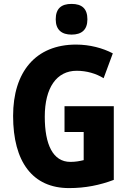

<svg xmlns="http://www.w3.org/2000/svg" viewBox="-20 -1045 663 982"><path d="M346 -1025C294 -1025 265 -1002 265 -946C265 -892 296 -868 346 -868C397 -868 427 -892 427 -946C427 -1001 399 -1025 346 -1025ZM310 -502V-370H408V-226C387 -221 367 -217 340 -217C250 -217 209 -307 209 -448C209 -597 270 -683 372 -683C423 -683 471 -669 510 -645L557 -772C506 -799 439 -817 369 -817C162 -817 47 -677 47 -452C47 -217 147 -83 333 -83C417 -83 490 -98 562 -125V-502Z"/></svg>

Font: Noto Sans Kannada UI Condensed ExtraBold
Style: Regular
Weight: 800
Width: 3
Designer: Jelle Bosma - Monotype Design Team
Foundry: Monotype Imaging Inc.
Version: Version 2.005